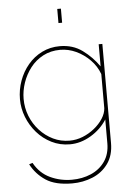

<svg xmlns="http://www.w3.org/2000/svg" viewBox="-62 -776 727 1045"><g transform="rotate(-5 301.5 -253.5)"><path d="M296 10Q242 10 196 -13Q150 -36 116.5 -74.5Q83 -113 64.5 -160.5Q46 -208 46 -258Q46 -310 63.5 -358.5Q81 -407 113 -445Q145 -483 189.5 -505Q234 -527 287 -527Q358 -527 410 -489Q462 -451 499 -398V-519H519V22Q519 90 486.5 135Q454 180 401.5 201.5Q349 223 290 223Q198 223 146 188.5Q94 154 65 99L84 93Q116 151 171.5 177Q227 203 290 203Q347 203 394.5 182.5Q442 162 470.5 121.5Q499 81 499 22V-108Q466 -56 410.5 -23Q355 10 296 10ZM296 -10Q333 -10 368 -24Q403 -38 432 -61.5Q461 -85 479 -113Q497 -141 499 -169V-356Q483 -400 449.5 -434Q416 -468 374 -487.5Q332 -507 287 -507Q235 -507 193.5 -485Q152 -463 124 -426.5Q96 -390 81 -346Q66 -302 66 -258Q66 -209 83.5 -164.5Q101 -120 133 -85Q165 -50 206.5 -30Q248 -10 296 -10ZM291 -653V-730H311V-653Z"/></g></svg>

Font: Raleway Thin Thin
Style: Regular
Weight: 250
Version: Version 4.026